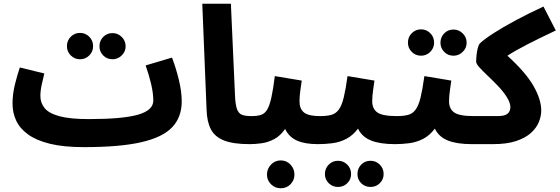

<svg xmlns="http://www.w3.org/2000/svg" viewBox="-20 -766 2993 1027"><path d="M408 -449Q379 -449 358.5 -469.5Q338 -490 338 -519Q338 -549 358.5 -569.5Q379 -590 408 -590Q437 -590 457.5 -569.5Q478 -549 478 -519Q478 -490 457.5 -469.5Q437 -449 408 -449ZM582 -449Q552 -449 532 -469.5Q512 -490 512 -518Q512 -548 532 -568.5Q552 -589 582 -589Q610 -589 631 -568.5Q652 -548 652 -518Q652 -490 631 -469.5Q610 -449 582 -449Z M429 21Q320 21 247 3Q174 -15 130 -47Q86 -79 66.5 -121Q47 -163 47 -211Q47 -263 60 -315Q73 -367 86 -405L217 -373Q210 -344 203 -312.5Q196 -281 196 -252Q196 -216 218.5 -188Q241 -160 297.5 -144.5Q354 -129 454 -129V-128L455 -129Q636 -129 718 -152.5Q800 -176 800 -228Q800 -267 788.5 -316Q777 -365 759 -416L900 -458Q920 -406 936 -342Q952 -278 952 -223Q952 -140 901.5 -86Q851 -32 736.5 -5.5Q622 21 429 21Z M1316 5Q1228 5 1178.5 -14.5Q1129 -34 1108 -74.5Q1087 -115 1085 -178L1062 -746H1215L1237 -256Q1239 -207 1247.5 -183Q1256 -159 1274.5 -152Q1293 -145 1326 -145Q1365 -145 1383 -123.5Q1401 -102 1401 -72Q1401 -37 1379.5 -16Q1358 5 1316 5Z M1482 241Q1451 241 1429.5 219.5Q1408 198 1408 168Q1408 137 1429.5 114.5Q1451 92 1482 92Q1513 92 1534 114.5Q1555 137 1555 168Q1555 198 1534 219.5Q1513 241 1482 241Z M1316 5 1326 -145Q1356 -145 1376 -151.5Q1396 -158 1409 -179.5Q1422 -201 1431.5 -244Q1441 -287 1450 -359L1594 -335Q1591 -313 1586.5 -282Q1582 -251 1582 -224Q1582 -184 1606 -164.5Q1630 -145 1691 -145Q1730 -145 1748 -123.5Q1766 -102 1766 -72Q1766 -37 1744.5 -16Q1723 5 1681 5Q1611 5 1568.5 -14Q1526 -33 1505 -76Q1479 -39 1447 -22Q1415 -5 1381 0Q1347 5 1316 5Z M1962 234Q1932 234 1912 214Q1892 194 1892 165Q1892 135 1912 114.5Q1932 94 1962 94Q1991 94 2011.5 114.5Q2032 135 2032 165Q2032 194 2011.5 214Q1991 234 1962 234ZM1788 234Q1759 234 1738.5 214Q1718 194 1718 165Q1718 135 1738.5 114.5Q1759 94 1788 94Q1817 94 1837.5 114.5Q1858 135 1858 165Q1858 194 1837.5 214Q1817 234 1788 234Z M1681 5 1691 -145Q1728 -145 1752 -151.5Q1776 -158 1792 -179.5Q1808 -201 1818.5 -244Q1829 -287 1839 -359L1983 -335Q1980 -313 1975.5 -282Q1971 -251 1971 -224Q1971 -184 1998.5 -164.5Q2026 -145 2103 -145Q2142 -145 2159.5 -123.5Q2177 -102 2177 -72Q2177 -37 2155.5 -16Q2134 5 2093 5Q2013 5 1964.5 -14.5Q1916 -34 1895 -78Q1867 -41 1832 -23Q1797 -5 1758 0Q1719 5 1681 5Z M2232 -468Q2203 -468 2182.5 -488.5Q2162 -509 2162 -538Q2162 -568 2182.5 -588.5Q2203 -609 2232 -609Q2261 -609 2281.5 -588.5Q2302 -568 2302 -538Q2302 -509 2281.5 -488.5Q2261 -468 2232 -468ZM2406 -468Q2376 -468 2356 -488.5Q2336 -509 2336 -537Q2336 -567 2356 -587.5Q2376 -608 2406 -608Q2434 -608 2455 -587.5Q2476 -567 2476 -537Q2476 -509 2455 -488.5Q2434 -468 2406 -468Z M2092 5 2102 -145Q2139 -145 2163 -151.5Q2187 -158 2203 -179.5Q2219 -201 2229.5 -244Q2240 -287 2250 -359L2394 -335Q2391 -313 2386.5 -282Q2382 -251 2382 -224Q2382 -184 2409.5 -164.5Q2437 -145 2514 -145Q2553 -145 2570.5 -123.5Q2588 -102 2588 -72Q2588 -37 2566.5 -16Q2545 5 2504 5Q2424 5 2375.5 -14.5Q2327 -34 2306 -78Q2278 -41 2243 -23Q2208 -5 2169 0Q2130 5 2092 5Z M2503 5 2513 -145H2641Q2679 -145 2694.5 -157.5Q2710 -170 2710 -193Q2710 -216 2691 -246.5Q2672 -277 2640 -310Q2613 -338 2587 -362.5Q2561 -387 2544 -406Q2527 -425 2527 -436Q2527 -451 2529 -471Q2531 -491 2535.5 -508.5Q2540 -526 2547 -534Q2570 -556 2619.5 -588Q2669 -620 2738 -657Q2807 -694 2887 -731L2953 -603Q2868 -563 2803.5 -530Q2739 -497 2694 -468Q2792 -379 2833.5 -306.5Q2875 -234 2875 -175Q2875 -144 2862 -112.5Q2849 -81 2819.5 -54.5Q2790 -28 2740.5 -11.5Q2691 5 2616 5Z"/></svg>

Font: Noto Sans Arabic SemCond ExtBd
Style: Regular
Weight: 800
Width: 4
Designer: Monotype Design Team, Nadine Chahine, Nizar Qandah and Khaled Hosny
Foundry: Monotype Imaging Inc.
Version: Version 2.012; ttfautohint (v1.8.4.7-5d5b)